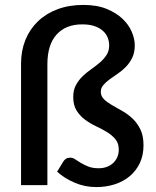

<svg xmlns="http://www.w3.org/2000/svg" viewBox="-20 -752 632 780"><path d="M318.5 -732Q374 -732 413.5 -715.8Q453 -699.5 478.2 -675.2Q503.5 -651 515.5 -622.2Q527.5 -593.5 527.5 -568Q527.5 -538.5 517.2 -517.5Q507 -496.5 491.8 -480.8Q476.5 -465 458.5 -452.8Q440.5 -440.5 425.2 -429.5Q410 -418.5 399.8 -406.5Q389.5 -394.5 389.5 -379.5Q389.5 -361.5 402.2 -349Q415 -336.5 434.5 -325.2Q454 -314 476.2 -301.5Q498.5 -289 518 -270.8Q537.5 -252.5 550.2 -226.5Q563 -200.5 563 -162Q563 -121 548 -89.5Q533 -58 507 -36.2Q481 -14.5 446 -3.2Q411 8 371.5 8Q324.5 8 283.2 -9.8Q242 -27.5 212 -54.5L237 -95.5Q241.5 -103 248.2 -107.2Q255 -111.5 265 -111.5Q275.5 -111.5 285.5 -104.8Q295.5 -98 308.8 -90Q322 -82 339.2 -75.2Q356.5 -68.5 381 -68.5Q399.5 -68.5 414.5 -74.2Q429.5 -80 440.2 -90.2Q451 -100.5 456.8 -114.2Q462.5 -128 462.5 -144.5Q462.5 -170 448.8 -186.5Q435 -203 414.5 -215.5Q394 -228 370 -239.2Q346 -250.5 325.5 -265.8Q305 -281 291.2 -302.8Q277.5 -324.5 277.5 -358Q277.5 -385.5 288.2 -405.8Q299 -426 315.2 -441.8Q331.5 -457.5 350.5 -470.8Q369.5 -484 385.8 -498Q402 -512 412.8 -528.5Q423.5 -545 423.5 -567.5Q423.5 -584 417.5 -599.2Q411.5 -614.5 398.2 -626.5Q385 -638.5 364.2 -645.8Q343.5 -653 314 -653Q247.5 -653 210 -611.8Q172.5 -570.5 172.5 -490.5V0H65.5V-493.5Q65.5 -546 83.2 -589.8Q101 -633.5 134 -665.2Q167 -697 213.8 -714.5Q260.5 -732 318.5 -732Z"/></svg>

Font: Lato
Style: Regular
Weight: 600
Designer: Lukasz Dziedzic
Foundry: tyPoland Lukasz Dziedzic
Version: Version 2.006; 2014-01-15; ttfautohint (v1.4.1)